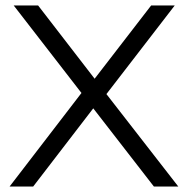

<svg xmlns="http://www.w3.org/2000/svg" viewBox="-20 -680 686 700"><path d="M541 0 320 -285 101 0H15L277 -341L30 -660H119L325 -393L531 -660H617L368 -337L630 0Z"/></svg>

Font: Quattrocento Sans
Style: Regular
Weight: 400
Designer: Pablo Impallari
Foundry: Pablo Impallari, Igino Marini, Brenda Gallo
Version: Version 2.000